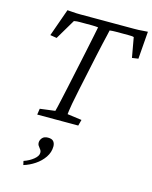

<svg xmlns="http://www.w3.org/2000/svg" viewBox="-126 -659 810 1020"><g transform="rotate(15 279.5 -149.5)"><path d="M558.6 -577.1 546.9 -425.8 512.7 -420.9 493.2 -530.3Q489.3 -532.2 479.5 -532.7Q469.7 -533.2 462.9 -533.2H425.8Q416 -533.2 396.5 -533.2Q377 -533.2 360.4 -531.2Q358.4 -519.5 354 -502.4Q349.6 -485.4 343.3 -457Q336.9 -428.7 327.1 -383.8L284.2 -181.6Q273.4 -130.9 268.6 -103.5Q263.7 -76.2 262.2 -64Q260.7 -51.8 259.8 -43.9L338.9 -33.2L330.1 0H104.5L109.4 -33.2L192.4 -43.9Q195.3 -53.7 198.7 -68.8Q202.1 -84 208 -110.4Q213.9 -136.7 223.6 -181.6L266.6 -383.8Q280.3 -450.2 287.6 -484.9Q294.9 -519.5 296.9 -531.2Q281.2 -533.2 262.2 -533.2Q243.2 -533.2 232.4 -533.2H195.3Q188.5 -533.2 180.2 -532.7Q171.9 -532.2 164.1 -530.3L98.6 -419.9L62.5 -425.8L116.2 -577.1Q131.8 -576.2 143.1 -575.2Q154.3 -574.2 165 -573.7Q175.8 -573.2 189.5 -573.2H483.4Q498 -573.2 508.3 -573.7Q518.6 -574.2 530.3 -575.2Q542 -576.2 558.6 -577.1ZM102.5 278.3 97.7 256.8Q128.9 246.1 150.9 228Q172.9 210 172.9 192.4Q172.9 183.6 169.4 177.7Q166 171.9 161.6 167Q157.2 162.1 153.8 156.2Q150.4 150.4 150.4 141.6Q150.4 127.9 160.6 115.7Q170.9 103.5 192.4 103.5Q213.9 103.5 222.7 114.3Q231.4 125 231.4 141.6Q231.4 173.8 212.4 201.7Q193.4 229.5 164.1 249Q134.8 268.6 102.5 278.3Z"/></g></svg>

Font: Crimson Pro ExtraLight
Style: Italic
Weight: 250
Italic angle: -12°
Designer: Jacques Le Bailly
Foundry: Baron von Fonthausen
Version: Version 1.003